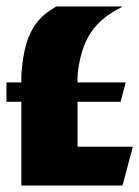

<svg xmlns="http://www.w3.org/2000/svg" viewBox="-20 -574 431 594"><path d="M46 0V-259H0V-319H46V-342Q50 -400 61.5 -439Q73 -478 95 -505.5Q117 -533 154 -554H357V-552Q292 -521 260 -471.5Q228 -422 220 -342V-319H369L353 -259H220V-120H391L359 0Z"/></svg>

Font: Tac One
Style: Regular
Weight: 400
Designer: Oluseyi Olusanya, David Udoh, Eyiyemi Adegbite, Mirko Velimirović
Version: Version 1.003; ttfautohint (v1.8.4.7-5d5b)